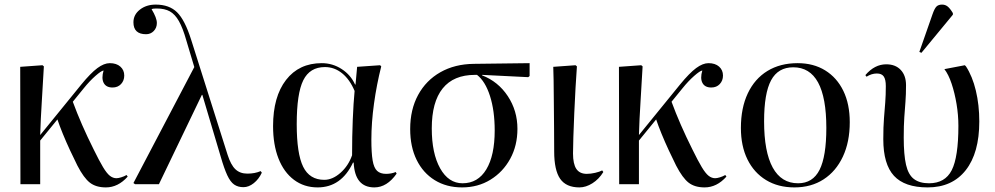

<svg xmlns="http://www.w3.org/2000/svg" viewBox="-20 -802 4332 836"><path d="M441 14Q398 14 371.5 -6.5Q345 -27 317 -81Q302 -111 285 -147.5Q268 -184 253.5 -219.5Q239 -255 230 -282L155 -190V0H69L68 -511L165 -518L171 -513Q167 -438 162 -360Q157 -282 155 -214L334 -434Q375 -484 404 -505.5Q433 -527 458 -527Q487 -527 504 -512Q521 -497 521 -473Q521 -451 507 -436Q493 -421 470 -421Q442 -421 431.5 -441Q421 -461 431 -495Q421 -494 395.5 -471.5Q370 -449 345 -418L297 -359Q315 -310 337.5 -258.5Q360 -207 388 -151Q412 -102 428.5 -74.5Q445 -47 458.5 -36.5Q472 -26 487 -26Q495 -26 508 -30Q521 -34 531 -40L536 -33Q494 14 441 14Z M1115 -57 1120 -50Q1107 -22 1085 -4.5Q1063 13 1040 13Q1016 13 999.5 1.5Q983 -10 969.5 -39Q956 -68 941 -120L861 -389H859L672 0H568L561 -5L826 -510L791 -627Q776 -680 759 -710Q742 -740 719.5 -752.5Q697 -765 663 -765Q655 -765 649.5 -764.5Q644 -764 640 -762Q663 -724 663 -702Q663 -681 649.5 -667Q636 -653 616 -653Q561 -653 561 -705Q561 -738 589 -760Q617 -782 658 -782Q717 -782 751 -748.5Q785 -715 812 -630L971 -128Q985 -84 1005 -65Q1025 -46 1057 -46Q1090 -46 1115 -57Z M1363 14Q1304 14 1260 -19Q1216 -52 1192.5 -112Q1169 -172 1169 -253Q1169 -381 1225.5 -454Q1282 -527 1381 -527Q1428 -527 1467.5 -501.5Q1507 -476 1526 -434H1528L1535 -511L1635 -518L1640 -513Q1620 -434 1608.5 -351Q1597 -268 1597 -194Q1597 -136 1602.5 -103.5Q1608 -71 1622 -58Q1636 -45 1661 -45Q1684 -45 1703 -53L1707 -46Q1665 14 1610 14Q1525 14 1520 -94H1517Q1466 14 1363 14ZM1392 -19Q1428 -19 1462.5 -49.5Q1497 -80 1513 -126Q1513 -208 1516 -281Q1519 -354 1524 -406Q1503 -456 1469.5 -483Q1436 -510 1395 -510Q1329 -510 1300.5 -452.5Q1272 -395 1272 -261Q1272 -133 1300 -76Q1328 -19 1392 -19Z M1992 14Q1924 14 1873 -17.5Q1822 -49 1794 -106Q1766 -163 1766 -240Q1766 -325 1800.5 -388.5Q1835 -452 1897.5 -487.5Q1960 -523 2043 -524L2286 -527V-471L2280 -466L2079 -476V-474Q2149 -447 2191 -383.5Q2233 -320 2233 -241Q2233 -168 2201.5 -110.5Q2170 -53 2115.5 -19.5Q2061 14 1992 14ZM1994 -4Q2061 -4 2097.5 -64.5Q2134 -125 2134 -234Q2134 -320 2113.5 -384Q2093 -448 2057 -476H2048Q1955 -476 1907.5 -417Q1860 -358 1860 -243Q1860 -134 1896.5 -69Q1933 -4 1994 -4Z M2503 14Q2445 14 2419 -23.5Q2393 -61 2393 -143Q2393 -188 2392.5 -244Q2392 -300 2391.5 -355Q2391 -410 2390.5 -452Q2390 -494 2389 -511L2486 -518L2492 -513Q2489 -474 2486 -420Q2483 -366 2480.5 -309.5Q2478 -253 2476.5 -205.5Q2475 -158 2475 -134Q2475 -88 2489.5 -66.5Q2504 -45 2535 -45Q2552 -45 2571.5 -49.5Q2591 -54 2602 -60L2607 -53Q2588 -22 2559.5 -4Q2531 14 2503 14Z M3048 14Q3005 14 2978.5 -6.5Q2952 -27 2924 -81Q2909 -111 2892 -147.5Q2875 -184 2860.5 -219.5Q2846 -255 2837 -282L2762 -190V0H2676L2675 -511L2772 -518L2778 -513Q2774 -438 2769 -360Q2764 -282 2762 -214L2941 -434Q2982 -484 3011 -505.5Q3040 -527 3065 -527Q3094 -527 3111 -512Q3128 -497 3128 -473Q3128 -451 3114 -436Q3100 -421 3077 -421Q3049 -421 3038.5 -441Q3028 -461 3038 -495Q3028 -494 3002.5 -471.5Q2977 -449 2952 -418L2904 -359Q2922 -310 2944.5 -258.5Q2967 -207 2995 -151Q3019 -102 3035.5 -74.5Q3052 -47 3065.5 -36.5Q3079 -26 3094 -26Q3102 -26 3115 -30Q3128 -34 3138 -40L3143 -33Q3101 14 3048 14Z M3439 14Q3368 14 3315.5 -18Q3263 -50 3234.5 -108Q3206 -166 3206 -245Q3206 -332 3236 -395.5Q3266 -459 3321.5 -493Q3377 -527 3453 -527Q3522 -527 3573 -495.5Q3624 -464 3652 -406.5Q3680 -349 3680 -270Q3680 -184 3650 -120Q3620 -56 3566 -21Q3512 14 3439 14ZM3455 -4Q3519 -4 3548.5 -62.5Q3578 -121 3578 -245Q3578 -509 3434 -509Q3368 -509 3337.5 -452.5Q3307 -396 3307 -274Q3307 -141 3344.5 -72.5Q3382 -4 3455 -4Z M4019 14Q3919 14 3872.5 -36.5Q3826 -87 3826 -196Q3826 -250 3829 -287Q3832 -324 3834.5 -356Q3837 -388 3837 -427Q3837 -456 3828 -469Q3819 -482 3798 -482Q3775 -482 3753 -468L3748 -475Q3788 -522 3839 -522Q3879 -522 3902 -497.5Q3925 -473 3925 -431Q3925 -390 3922.5 -358.5Q3920 -327 3917.5 -291.5Q3915 -256 3915 -203Q3915 -128 3925 -84.5Q3935 -41 3959.5 -22.5Q3984 -4 4025 -4Q4095 -4 4124 -61Q4153 -118 4153 -254Q4153 -301 4145 -349Q4137 -397 4123.5 -437.5Q4110 -478 4092 -501L4181 -518L4186 -513Q4214 -470 4229 -407.5Q4244 -345 4244 -273Q4244 -136 4185 -61Q4126 14 4019 14ZM3992 -572 3983 -576 4040 -739Q4049 -765 4057.5 -773.5Q4066 -782 4082 -782Q4096 -782 4106.5 -773.5Q4117 -765 4129 -745V-738Z"/></svg>

Font: Display Regular
Style: Regular
Weight: 400
Designer: Latin by Veronika Burian and Jose Scaglione. Greek by Irene Vlachou. Cyrillic by Vera Evstafieva.
Foundry: TypeTogether
Version: Version 3.002